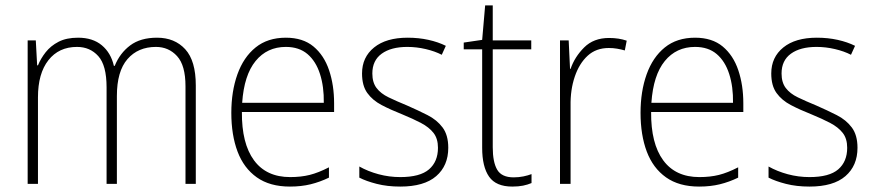

<svg xmlns="http://www.w3.org/2000/svg" viewBox="-20 -678 3224 708"><path d="M559 -539Q624 -539 663 -496.5Q702 -454 702 -363V0H664V-360Q664 -437 633 -471Q602 -505 555 -505Q489 -505 450 -460Q411 -415 411 -324V0H373V-356Q373 -437 342.5 -471Q312 -505 264 -505Q197 -505 158.5 -456Q120 -407 120 -319V0H82V-529H112L117 -437H120Q130 -462 148.5 -485.5Q167 -509 196 -524Q225 -539 268 -539Q322 -539 355.5 -511Q389 -483 400 -435H403Q422 -482 460 -510.5Q498 -539 559 -539Z M1034 -539Q1097 -539 1136 -506.5Q1175 -474 1193.5 -419Q1212 -364 1212 -297V-265H872Q871 -149 916.5 -87Q962 -25 1050 -25Q1090 -25 1122 -33Q1154 -41 1193 -61V-23Q1160 -7 1125.5 1.5Q1091 10 1049 10Q975 10 927 -24Q879 -58 856 -119Q833 -180 833 -262Q833 -341 855.5 -404Q878 -467 922.5 -503Q967 -539 1034 -539ZM1034 -505Q965 -505 922.5 -453Q880 -401 873 -299H1174Q1175 -358 1160 -405Q1145 -452 1114 -478.5Q1083 -505 1034 -505Z M1633 -133Q1633 -67 1588.5 -28.5Q1544 10 1456 10Q1408 10 1369 0Q1330 -10 1305 -23V-64Q1337 -46 1376 -35.5Q1415 -25 1456 -25Q1529 -25 1562 -53.5Q1595 -82 1595 -133Q1595 -167 1578.5 -188Q1562 -209 1532.5 -224.5Q1503 -240 1464 -256Q1421 -273 1387.5 -290.5Q1354 -308 1334.5 -335Q1315 -362 1315 -407Q1315 -467 1359.5 -503Q1404 -539 1483 -539Q1524 -539 1560 -531Q1596 -523 1624 -509L1609 -476Q1584 -489 1550 -497Q1516 -505 1482 -505Q1422 -505 1387.5 -480Q1353 -455 1353 -407Q1353 -374 1368.5 -353.5Q1384 -333 1413 -319Q1442 -305 1481 -289Q1522 -271 1556.5 -253.5Q1591 -236 1612 -208Q1633 -180 1633 -133Z M1874 -24Q1893 -24 1910 -27.5Q1927 -31 1940 -36V-3Q1926 3 1909 6.5Q1892 10 1869 10Q1809 10 1783.5 -26.5Q1758 -63 1758 -133V-496H1690V-521L1758 -531L1769 -658H1797V-529H1939V-496H1797V-135Q1797 -80 1813.5 -52Q1830 -24 1874 -24Z M2226 -538Q2262 -538 2291 -528L2284 -492Q2270 -496 2255.5 -498.5Q2241 -501 2225 -501Q2178 -501 2147 -472.5Q2116 -444 2099.5 -395.5Q2083 -347 2084 -288V0H2045V-529H2077L2082 -424H2084Q2099 -468 2134 -503Q2169 -538 2226 -538Z M2543 -539Q2606 -539 2645 -506.5Q2684 -474 2702.5 -419Q2721 -364 2721 -297V-265H2381Q2380 -149 2425.5 -87Q2471 -25 2559 -25Q2599 -25 2631 -33Q2663 -41 2702 -61V-23Q2669 -7 2634.5 1.5Q2600 10 2558 10Q2484 10 2436 -24Q2388 -58 2365 -119Q2342 -180 2342 -262Q2342 -341 2364.5 -404Q2387 -467 2431.5 -503Q2476 -539 2543 -539ZM2543 -505Q2474 -505 2431.5 -453Q2389 -401 2382 -299H2683Q2684 -358 2669 -405Q2654 -452 2623 -478.5Q2592 -505 2543 -505Z M3142 -133Q3142 -67 3097.5 -28.5Q3053 10 2965 10Q2917 10 2878 0Q2839 -10 2814 -23V-64Q2846 -46 2885 -35.5Q2924 -25 2965 -25Q3038 -25 3071 -53.5Q3104 -82 3104 -133Q3104 -167 3087.5 -188Q3071 -209 3041.5 -224.5Q3012 -240 2973 -256Q2930 -273 2896.5 -290.5Q2863 -308 2843.5 -335Q2824 -362 2824 -407Q2824 -467 2868.5 -503Q2913 -539 2992 -539Q3033 -539 3069 -531Q3105 -523 3133 -509L3118 -476Q3093 -489 3059 -497Q3025 -505 2991 -505Q2931 -505 2896.5 -480Q2862 -455 2862 -407Q2862 -374 2877.5 -353.5Q2893 -333 2922 -319Q2951 -305 2990 -289Q3031 -271 3065.5 -253.5Q3100 -236 3121 -208Q3142 -180 3142 -133Z"/></svg>

Font: Noto Sans Sinhala UI SemiCondensed ExtraLight
Style: Regular
Weight: 200
Width: 4
Designer: Jelle Bosma - Monotype Design Team
Foundry: Monotype Imaging Inc.
Version: Version 2.006; ttfautohint (v1.8.4.7-5d5b)